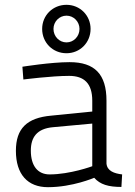

<svg xmlns="http://www.w3.org/2000/svg" viewBox="-20 -767 562 797"><path d="M422 -349C422 -459 373 -509 269 -509C191 -509 73 -490 73 -490L77 -437C77 -437 194 -452 267 -452C329 -452 363 -421 363 -349V-304L193 -287C91 -278 46 -233 46 -141C46 -43 95 10 179 10C281 10 371 -29 371 -29C396 -1 430 9 484 9L487 -43C454 -47 425 -57 422 -88ZM363 -254V-77C363 -77 271 -43 186 -43C137 -43 108 -78 108 -142C108 -197 133 -233 200 -239ZM155 -647C155 -590 199 -546 256 -546C312 -546 356 -590 356 -647C356 -703 312 -747 256 -747C199 -747 155 -703 155 -647ZM202 -647C202 -677 226 -702 256 -702C286 -702 310 -677 310 -647C310 -616 286 -591 256 -591C226 -591 202 -616 202 -647Z"/></svg>

Font: TitilliumText22L
Style: 250 wt
Weight: 300
Designer: Campivisivi
Foundry: Campivisivi
Version: 1.000